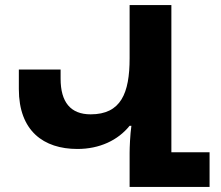

<svg xmlns="http://www.w3.org/2000/svg" viewBox="-20 -734 866 754"><path d="M803 -136H653V-714H489V-505C489 -368 455 -285 336 -285C257 -285 218 -333 218 -425V-461H54V-384C54 -220 151 -149 284 -149C371 -149 443 -183 489 -240H496C491 -206 489 -153 489 -134V0H803Z"/></svg>

Font: Noto Sans Armenian Extra
Style: Regular
Weight: 800
Designer: Monotype Design Team
Foundry: Monotype Imaging Inc.
Version: Version 1.901